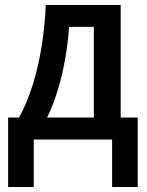

<svg xmlns="http://www.w3.org/2000/svg" viewBox="-20 -561 591 772"><path d="M465.3 -541V-88.4H533.7V190.9H430.7V0H115.7V190.9H12.7V-88.4H56.6Q89.8 -149.4 112.5 -223.1Q135.3 -296.9 147.9 -377.9Q160.6 -459 164.1 -541ZM357.4 -453.1H257.8Q253.4 -390.6 242.7 -327.6Q231.9 -264.6 213.9 -204.1Q195.8 -143.6 169.4 -88.4H357.4Z"/></svg>

Font: Open Sans SemiCondensed SemiBold
Style: Regular
Weight: 600
Width: 4
Designer: Monotype Design Team
Foundry: Monotype Imaging Inc.
Version: Version 3.000